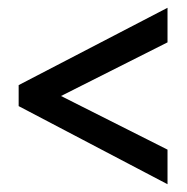

<svg xmlns="http://www.w3.org/2000/svg" viewBox="-20 -603 480 494"><path d="M411 -129 28 -330V-384L411 -583V-494L137 -356L411 -218Z"/></svg>

Font: Noto Sans Gujarati UI ExtraCondensed Medium
Style: Regular
Weight: 500
Width: 2
Designer: Jelle Bosma - Monotype Design Team, Universal Thirst
Foundry: Monotype Imaging Inc.
Version: Version 2.106; ttfautohint (v1.8.4.7-5d5b)